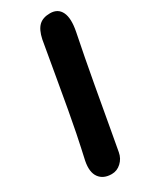

<svg xmlns="http://www.w3.org/2000/svg" viewBox="-202 -816 703 878"><g transform="rotate(-30 149.5 -377.0)"><path d="M109.9 12.2Q65.9 12.2 44.7 -16.8Q23.4 -45.9 34.2 -101.1Q37.1 -114.7 47.1 -159.9Q57.1 -205.1 62 -231Q80.1 -321.3 109.9 -494.9Q139.6 -668.5 142.1 -680.2Q151.9 -726.1 172.9 -746.1Q193.8 -766.1 231.9 -766.1Q273.4 -766.1 289.8 -731.9Q306.2 -697.8 293 -631.8Q269.5 -516.1 245.1 -381.3Q220.7 -246.6 205.3 -159.2Q189.9 -71.8 187 -58.1Q181.6 -28.3 159.9 -8.1Q138.2 12.2 109.9 12.2Z"/></g></svg>

Font: Shantell Sans Normal
Style: Bold Italic
Weight: 700
Italic angle: -11.31°
Designer: Stephen Nixon, Anya Danilova, Shantell Martin
Foundry: Arrow Type
Version: Version 1.006;[559af2be0]